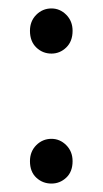

<svg xmlns="http://www.w3.org/2000/svg" viewBox="-20 -427 243 455"><path d="M51 -45Q51 -68 66 -83Q81 -98 102 -98Q122 -98 137 -83Q152 -68 152 -45Q152 -20 137 -6Q122 8 102 8Q81 8 66 -6Q51 -20 51 -45ZM51 -354Q51 -377 66 -392Q81 -407 102 -407Q122 -407 137 -392Q152 -377 152 -354Q152 -329 137 -314.5Q122 -300 102 -300Q81 -300 66 -314.5Q51 -329 51 -354Z"/></svg>

Font: Mukta Light
Style: Regular
Weight: 300
Designer: Girish Dalvi and Yashodeep Gholap
Foundry: Ek Type
Version: Version 2.538;PS 1.002;hotconv 16.6.51;makeotf.lib2.5.65220;